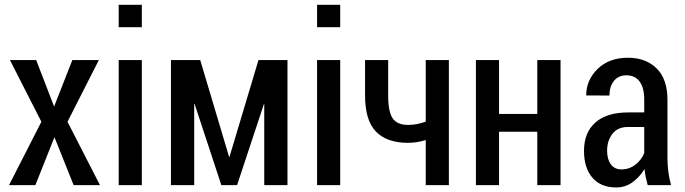

<svg xmlns="http://www.w3.org/2000/svg" viewBox="-20 -782 2894 811"><path d="M208.5 -332 285.6 -528.3H397.5L265.1 -267.6L402.3 0H291L210 -202.6L129.4 0H18.1L154.8 -267.6L22 -528.3H132.8Z M579.1 0H481.4V-528.3H579.1ZM579.1 -667H481.4V-761.7H579.1Z M947.8 -119.1H949.2L1071.8 -528.3H1194.3V0H1096.2V-342.3H1094.7L981.4 0H915L801.8 -343.3H800.3V0H702.1V-528.3H825.7Z M1417 0H1319.3V-528.3H1417ZM1417 -667H1319.3V-761.7H1417Z M1876 0H1778.3V-190.4Q1759.3 -184.6 1740.5 -181.6Q1721.7 -178.7 1703.1 -178.7Q1614.3 -178.7 1568.1 -226.1Q1522 -273.4 1522 -378.9V-528.3H1619.6V-378.9Q1619.6 -309.1 1638.9 -281.7Q1658.2 -254.4 1703.1 -254.4Q1722.7 -254.4 1740.5 -257.8Q1758.3 -261.2 1778.3 -268.1V-528.3H1876Z M2347.7 0H2249.5V-225.6H2087.9V0H1990.2V-528.3H2087.9V-300.8H2249.5V-528.3H2347.7Z M2715.8 0Q2710.9 -18.1 2707.5 -34.4Q2704.1 -50.8 2702.6 -66.4L2701.7 -66.9Q2681.2 -33.2 2650.9 -11.7Q2620.6 9.8 2583 9.8Q2517.6 9.8 2482.2 -31.5Q2446.8 -72.8 2446.8 -145Q2446.8 -222.2 2494.9 -264.6Q2543 -307.1 2633.3 -307.1H2701.2V-361.3Q2701.2 -410.6 2681.9 -437.3Q2662.6 -463.9 2626 -463.9Q2592.3 -463.9 2573.2 -440.2Q2554.2 -416.5 2554.2 -378.4L2456.1 -378.9Q2456.1 -443.8 2504.4 -491Q2552.7 -538.1 2632.3 -538.1Q2708 -538.1 2753.7 -492.9Q2799.3 -447.8 2799.3 -360.4V-115.2Q2799.3 -85 2803 -56.9Q2806.6 -28.8 2814.5 0ZM2605.5 -66.4Q2637.7 -66.4 2663.1 -85.7Q2688.5 -105 2701.2 -135.3V-245.6H2631.8Q2589.4 -245.6 2566.9 -216.8Q2544.4 -188 2544.4 -145.5Q2544.4 -109.4 2560.1 -87.9Q2575.7 -66.4 2605.5 -66.4Z"/></svg>

Font: Franco
Style: Regular
Weight: 400
Designer: Google
Version: Version 1.200311; 2013